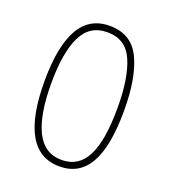

<svg xmlns="http://www.w3.org/2000/svg" viewBox="-107 -615 617 703"><g transform="rotate(20 201.5 -263.5)"><path d="M357 -264Q357 -124 319 -57Q281 10 204 10Q46 10 46 -266Q46 -400 84.5 -468.5Q123 -537 202 -537Q287 -537 322 -464Q357 -391 357 -264ZM72 -266Q72 -143 104 -79Q136 -15 203 -15Q269 -15 300 -76Q331 -137 331 -265Q331 -380 302.5 -446Q274 -512 202 -512Q133 -512 102.5 -448.5Q72 -385 72 -266Z"/></g></svg>

Font: Noto Sans Lao ExtraCondensed Thin
Style: Regular
Weight: 100
Width: 2
Designer: Monotype Design Team
Foundry: Monotype Imaging Inc.
Version: Version 2.003; ttfautohint (v1.8.4.7-5d5b)